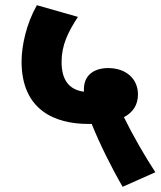

<svg xmlns="http://www.w3.org/2000/svg" viewBox="-20 -652 618 739"><path d="M452 67 578 11C539 -48 488 -137 457 -201C491 -219 511 -247 511 -289C511 -346 468 -390 396 -390C344 -390 303 -364 303 -309C303 -305 303 -302 303 -299C244 -307 217 -346 217 -414C217 -478 242 -529 280 -587L122 -632C82 -562 63 -477 63 -415C63 -228 192 -175 319 -175C324 -175 328 -175 333 -175C362 -102 409 -7 452 67Z"/></svg>

Font: Noto Sans Devanagari UI ExtraBold
Style: Regular
Weight: 800
Designer: Jelle Bosma - Monotype Design Team
Foundry: Monotype Imaging Inc.
Version: Version 2.003